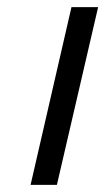

<svg xmlns="http://www.w3.org/2000/svg" viewBox="-20 -520 296 540"><path d="M140 0 256 -500H181L66 0Z"/></svg>

Font: RazerF5
Style: Italic
Weight: 400
Foundry: Razer Inc.
Version: Version 2